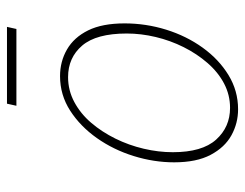

<svg xmlns="http://www.w3.org/2000/svg" viewBox="-96 -594 702 550"><g transform="rotate(-90 255.0 -319.0)"><path d="M217 12Q177 12 142.5 -7Q108 -26 86.5 -66.5Q65 -107 65 -171Q65 -229 83 -287Q101 -345 134.5 -392.5Q168 -440 213 -469Q258 -498 312 -498Q354 -498 388.5 -478Q423 -458 443 -417.5Q463 -377 463 -313Q463 -252 445 -194Q427 -136 393.5 -89.5Q360 -43 315 -15.5Q270 12 217 12ZM221 -11Q258 -11 290.5 -28Q323 -45 349.5 -75.5Q376 -106 395 -144Q414 -182 424 -224Q434 -266 434 -307Q434 -394 399.5 -434.5Q365 -475 309 -475Q271 -475 237.5 -457Q204 -439 178 -408.5Q152 -378 133 -339.5Q114 -301 104 -258.5Q94 -216 94 -175Q94 -91 130 -51Q166 -11 221 -11ZM227 -623 233 -650H453L447 -623Z"/></g></svg>

Font: Source Serif 4 ExtraLight
Style: Italic
Weight: 250
Italic angle: -12°
Designer: Frank Grießhammer
Foundry: Adobe Systems Incorporated
Version: Version 4.004;hotconv 1.0.116;makeotfexe 2.5.65601